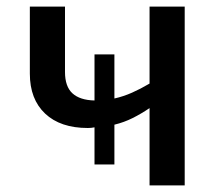

<svg xmlns="http://www.w3.org/2000/svg" viewBox="-20 -559 661 579"><path d="M537 -539V0H431V-233Q406 -216 380 -203Q354 -190 325 -183V-63H265V-175Q260 -174 255 -173.5Q250 -173 245 -173Q162 -173 116 -216.5Q70 -260 70 -337V-539H176V-342Q176 -298 198.5 -277.5Q221 -257 265 -256V-395H325V-262Q352 -268 378 -279.5Q404 -291 431 -307V-539Z"/></svg>

Font: Noto Sans Medium
Style: Regular
Weight: 500
Designer: Monotype Design Team
Foundry: Monotype Imaging Inc.
Version: Version 2.007